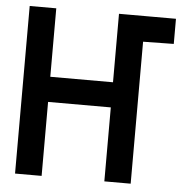

<svg xmlns="http://www.w3.org/2000/svg" viewBox="-51 -749 767 799"><g transform="rotate(5 332.5 -350.0)"><path d="M467 -700V-593H521L652 -595V-700ZM414 -414H152V-700H41V0H152V-309H414V0H524V-700H414Z"/></g></svg>

Font: Advent Pro Expanded
Style: Bold
Weight: 700
Width: 7
Designer: VivaRado, Andreas Kalpakidis
Foundry: VivaRado, Andreas Kalpakidis
Version: Version 3.000